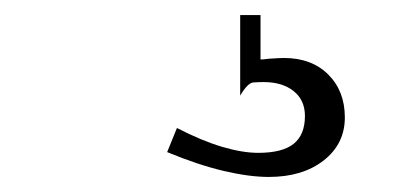

<svg xmlns="http://www.w3.org/2000/svg" viewBox="-20 -20 540 255"><path d="M299 0H326V59Q330 59 337 58Q352 57 357 57Q394 57 416 79Q438 101 438 136Q438 171 410 193Q382 215 337 215Q311 215 277 207Q243 199 202 182L215 150Q248 167 275 175Q302 183 323 183Q355 183 370 171Q385 159 385 134Q385 113 370 101Q355 89 330 89Q324 89 316.5 89.5Q309 90 299 107Z"/></svg>

Font: Augsburger Schrift CAT
Style: Regular
Weight: 400
Designer: Peter Wiegel nach Roos&Junge Offenbach
Foundry: CAT-Fonts, Peter Wiegel
Version: Version 1.000